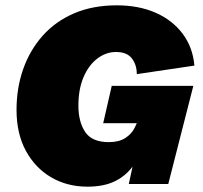

<svg xmlns="http://www.w3.org/2000/svg" viewBox="-20 -690 760 720"><path d="M308 10Q232 10 172 -25Q112 -60 77 -124.5Q42 -189 42 -278Q42 -360 67 -431Q92 -502 140 -556Q188 -610 258 -640Q328 -670 418 -670Q500 -670 563 -642.5Q626 -615 664.5 -564Q703 -513 709 -444L493 -412Q493 -447 474.5 -471Q456 -495 415 -495Q377 -495 344.5 -470Q312 -445 293 -400Q274 -355 274 -294Q274 -233 299.5 -195Q325 -157 388 -157Q426 -157 450 -172.5Q474 -188 485 -211L493 -228H367L399 -368H705L611 0H463L477 -65Q449 -28 408 -9Q367 10 308 10Z"/></svg>

Font: Work Sans Black
Style: Italic
Weight: 900
Italic angle: -13°
Designer: Wei Huang
Foundry: Wei Huang
Version: Version 2.009; ttfautohint (v1.8.3)